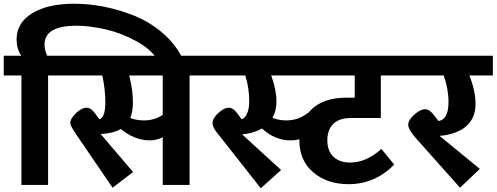

<svg xmlns="http://www.w3.org/2000/svg" viewBox="-40 -992 2664 1030"><path d="M358 -972Q435 -972 515.5 -956.5Q596 -941 677 -909Q758 -877 826.5 -820Q895 -763 934 -689L807 -667Q774 -726 691.5 -771Q609 -816 524.5 -835Q440 -854 370 -854Q199 -854 199 -753Q199 -724 213 -693H315V-587H218V0H75V-587H-20V-693H74Q49 -730 49 -780Q49 -870 133 -921Q217 -972 358 -972Z M1077 -693V-587H977V0H833V-256Q801 -239 763 -239Q683 -239 608 -300Q567 -276 500 -273L674 -69L564 15L370 -269Q337 -317 337 -331Q337 -356 367.5 -385Q398 -414 425 -414Q441 -414 455.5 -400Q470 -386 493 -352Q525 -361 525 -443Q525 -513 509 -587H274V-693ZM833 -376V-587H653Q673 -510 673 -444Q673 -393 659 -359Q694 -346 731 -346Q790 -346 833 -376Z M1613 -387 1632 -283Q1591 -239 1517 -239Q1435 -239 1365 -303Q1322 -277 1259 -271L1468 -80L1359 18L1133 -269Q1100 -307 1100 -331Q1100 -356 1130.5 -385Q1161 -414 1188 -414Q1204 -414 1218.5 -400Q1233 -386 1256 -352Q1274 -357 1285.5 -383Q1297 -409 1297 -448Q1297 -520 1276 -587H1037V-693H1572V-587H1415Q1443 -510 1443 -448Q1443 -398 1422 -360Q1456 -346 1496 -346Q1561 -346 1613 -387Z M1843 -359Q1780 -359 1748 -327.5Q1716 -296 1716 -239Q1716 -183 1748.5 -151.5Q1781 -120 1838 -120Q1925 -120 2006 -193L2075 -109Q1971 -4 1831 -4Q1715 -4 1640.5 -67.5Q1566 -131 1566 -239Q1566 -342 1631 -405Q1696 -468 1818 -468H1863V-587H1494V-693H2122V-587H2003V-359Z M2604 -693V-587H2478Q2511 -505 2511 -435Q2511 -358 2460.5 -314.5Q2410 -271 2318 -263L2534 -86L2428 15L2190 -252Q2150 -297 2150 -323Q2150 -348 2182.5 -377Q2215 -406 2240 -406Q2257 -406 2271.5 -392.5Q2286 -379 2312 -343Q2366 -350 2366 -445Q2366 -516 2340 -587H2082V-693Z"/></svg>

Font: FiraGO
Style: Bold
Weight: 700
Designer: bBox Type
Foundry: bBox Type GmbH
Version: Version 1.001;PS 001.001;hotconv 1.0.88;makeotf.lib2.5.64775